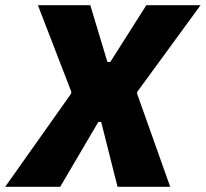

<svg xmlns="http://www.w3.org/2000/svg" viewBox="-58 -720 793 740"><path d="M-38 0H174L321 -250H332L395 0H598L470 -360L471 -366L715 -700H506L367 -481H356L290 -700H88L217 -366L216 -359Z"/></svg>

Font: Fixel Text 20240404 ExtraBold
Style: Italic
Weight: 800
Width: 4
Italic angle: -10°
Designer: AlfaBravo + MacPaw
Foundry: Kyrylo Tkachov, Marchela Mozhyna, Serhii Makarenko, Maria Weinstein, Zakhar Kryvoshyya
Version: Version 1.211;Glyphs 3.2 (3225)